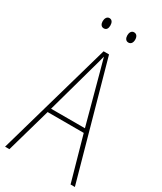

<svg xmlns="http://www.w3.org/2000/svg" viewBox="-220 -964 877 1041"><g transform="rotate(30 218.5 -443.5)"><path d="M118 -854C118 -837 126 -823 142 -823C159 -823 166 -836 166 -854C166 -872 159 -887 142 -887C126 -887 118 -871 118 -854ZM272 -855C272 -837 280 -823 296 -823C313 -823 321 -837 321 -855C321 -873 313 -887 296 -887C280 -887 272 -872 272 -855ZM410 0H437L238 -715H204L0 0H27L106 -278H332ZM243 -607 325 -303H113L197 -606C206 -638 213 -662 220 -691C228 -660 235 -637 243 -607Z"/></g></svg>

Font: Noto Sans Gujarati Condensed Thin
Style: Regular
Weight: 100
Width: 3
Designer: Jelle Bosma - Monotype Design Team, Universal Thirst
Foundry: Monotype Imaging Inc.
Version: Version 2.106